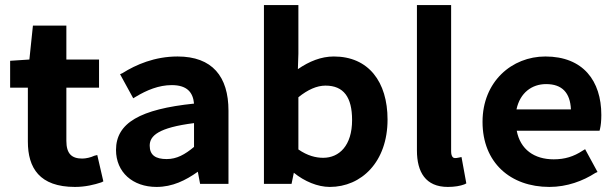

<svg xmlns="http://www.w3.org/2000/svg" viewBox="-20 -726 2431 758"><path d="M380 -6 388 -10 364 -114 352 -111C340 -105 320 -100 305 -100C263 -100 242 -119 242 -170V-380H371V-491H242V-625H110L96 -491L20 -486V-380H90V-167C90 -63 136 12 276 12C317 12 353 3 380 -6Z M761 -48 770 0H882V-289C882 -424 818 -503 681 -503C591 -503 517 -471 463 -437L454 -433L506 -338L516 -344C559 -370 607 -390 658 -390C720 -390 742 -360 746 -317C534 -295 438 -241 438 -134C438 -46 504 12 598 12C661 12 713 -14 761 -48ZM746 -146C710 -116 678 -98 638 -98C595 -98 571 -113 571 -151C571 -190 605 -222 746 -240Z M1140 -44C1182 -10 1234 12 1282 12C1407 12 1510 -87 1510 -254C1510 -403 1435 -503 1298 -503C1248 -503 1201 -484 1156 -453L1158 -514V-706H1022V0H1131ZM1265 -388C1337 -388 1370 -342 1370 -252C1370 -151 1319 -103 1256 -103C1227 -103 1194 -111 1158 -136V-342C1195 -372 1231 -388 1265 -388Z M1813 2 1821 -2 1802 -106 1792 -104C1783 -102 1781 -102 1776 -102C1771 -102 1761 -105 1761 -129V-706H1626V-132C1626 -47 1660 12 1748 12C1775 12 1797 8 1813 2Z M2330 -43 2339 -47 2290 -137 2280 -131C2245 -108 2210 -97 2166 -97C2089 -97 2034 -136 2020 -210H2347L2349 -218C2352 -230 2354 -250 2354 -272C2354 -407 2282 -503 2133 -503C2001 -503 1885 -404 1885 -245C1885 -84 1995 12 2149 12C2219 12 2282 -12 2330 -43ZM2234 -294H2019C2033 -360 2080 -394 2136 -394C2199 -394 2231 -360 2234 -294Z"/></svg>

Font: Falling Sky
Style: SeBd
Weight: 600
Designer: Paul D. Hunt
Foundry: Adobe Systems Incorporated
Version: Version 1.02